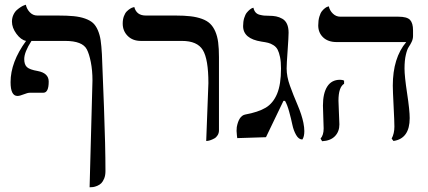

<svg xmlns="http://www.w3.org/2000/svg" viewBox="-20 -587 1817 816"><path d="M164.1 -192.9H107.9Q97.2 -192.9 80.6 -186Q64 -179.2 54.2 -179.2Q24.9 -179.2 24.9 -237.8Q24.9 -323.2 90.8 -413.1Q68.8 -417.5 49.8 -443.4Q30.8 -469.2 30.8 -495.1Q30.8 -510.7 36.9 -523.9Q43 -537.1 51.8 -544.7Q60.5 -552.2 69.1 -557.6Q77.6 -563 84 -564.9L89.8 -566.9Q93.8 -548.3 106.9 -534.7Q120.1 -521 138.2 -521H225.1Q265.6 -521 293 -518.3Q320.3 -515.6 341.6 -508.1Q362.8 -500.5 375 -489.5Q387.2 -478.5 395.8 -458.7Q404.3 -439 407.7 -415.8Q411.1 -392.6 413.1 -356.9L421.9 -131.8Q428.2 36.6 428.2 140.1Q428.2 158.2 422.9 171.4Q417.5 184.6 410.4 191.7Q403.3 198.7 393.1 202.9Q382.8 207 375.7 208Q368.7 209 360.8 209L373 -245.1Q373 -287.6 366 -323Q358.9 -358.4 349.1 -377Q330.6 -413.1 256.8 -413.1H113.8Q83 -365.7 83 -335.9Q83 -312.5 94.5 -301.8Q106 -291 140.1 -285.2Q187 -276.4 187 -240.2Q187 -192.9 164.1 -192.9Z M856.4 12.2 865.7 -233.9Q865.7 -335.4 842 -374.3Q818.4 -413.1 753.4 -413.1H578.6Q543.9 -413.1 522.7 -434.3Q501.5 -455.6 501.5 -486.8Q501.5 -504.4 506.6 -518.1Q511.7 -531.7 519 -538.8Q526.4 -545.9 533.4 -550.3Q540.5 -554.7 545.9 -555.7L550.8 -557.1Q560.1 -521 599.6 -521H725.6Q763.2 -521 790 -517.8Q816.9 -514.6 838.4 -506.8Q859.9 -499 873 -486.3Q886.2 -473.6 895 -453.4Q903.8 -433.1 907.2 -407Q910.6 -380.9 910.6 -344.2V-33.2Q910.6 -21.5 905 -12.5Q899.4 -3.4 891.6 1Q883.8 5.4 875.7 8.3Q867.7 11.2 862.3 11.7Z M1198.2 -295.9Q1198.2 -261.7 1212.2 -222.9Q1226.1 -184.1 1244.6 -141.1Q1262.7 -98.6 1269.5 -64.9Q1273.4 -44.9 1273.4 -29.8Q1273.4 -6.3 1265.1 5.9Q1249.5 5.9 1238.5 -13.4Q1227.5 -32.7 1222.4 -57.4Q1217.3 -82 1209 -112.3Q1200.7 -142.6 1191.4 -158.2H1184.6L1110.4 -3.9L988.3 0Q988.3 -2 986.8 -12.2Q985.4 -22.5 985.4 -30.8Q985.4 -41 986.3 -46.9Q995.1 -94.2 1021.5 -100.1Q1077.6 -110.4 1109.1 -129.2Q1140.6 -147.9 1157.5 -188Q1174.3 -228 1174.3 -295.9Q1174.3 -324.2 1170.2 -344.2Q1166 -364.3 1159.9 -376Q1153.8 -387.7 1142.1 -395Q1130.4 -402.3 1119.6 -405Q1108.9 -407.7 1091.3 -410.2Q1013.2 -422.4 1013.2 -476.1Q1013.2 -495.1 1017.8 -510.3Q1022.5 -525.4 1028.8 -533.2Q1035.2 -541 1041.5 -546.1Q1047.9 -551.3 1052.2 -552.7L1057.1 -554.2Q1059.6 -542 1066.2 -534.4Q1072.8 -526.9 1083.7 -524.2Q1094.7 -521.5 1102.1 -520.8Q1109.4 -520 1122.6 -520Q1140.1 -520 1153.6 -517.3Q1167 -514.6 1179.9 -507.3Q1192.9 -500 1199.7 -485.1Q1206.5 -470.2 1206.5 -448.2Q1206.5 -429.7 1202.4 -372.3Q1198.2 -314.9 1198.2 -295.9Z M1418.5 -159.2Q1418.5 -149.4 1420.4 -108.4Q1422.4 -67.4 1422.4 -58.1Q1422.4 -27.8 1403.6 -8.3Q1384.8 11.2 1349.1 13.2L1342.3 2Q1355.5 -12.7 1355.5 -41Q1355.5 -49.8 1354 -89.1Q1352.5 -128.4 1352.5 -138.2Q1352.5 -190.4 1370.8 -219.2Q1389.2 -248 1425.3 -248Q1436 -248 1442.4 -244.1V-231Q1418.5 -216.3 1418.5 -159.2ZM1699.2 -295.9Q1699.2 -262.7 1710.2 -190.4Q1721.2 -118.2 1721.2 -85Q1721.2 2 1652.3 12.2L1644.5 2Q1656.2 -19.5 1656.2 -48.8Q1656.2 -69.8 1652.8 -136Q1649.4 -202.1 1649.4 -223.1Q1649.4 -340.8 1706.5 -408.2H1411.1Q1374.5 -408.2 1353.5 -428Q1332.5 -447.8 1332.5 -479Q1332.5 -500 1337.2 -515.9Q1341.8 -531.7 1348.4 -539.8Q1355 -547.9 1361.6 -552.7Q1368.2 -557.6 1372.6 -558.6L1377.4 -560.1Q1381.3 -542 1394.8 -529.1Q1408.2 -516.1 1426.3 -516.1H1672.4Q1710 -516.1 1722.7 -502.4Q1735.4 -488.8 1735.4 -458V-434.1Q1735.4 -421.4 1729.7 -409.4Q1724.1 -397.5 1717.3 -387.7Q1710.4 -377.9 1704.8 -354Q1699.2 -330.1 1699.2 -295.9Z"/></svg>

Font: Linux Biolinum G
Style: Regular
Weight: 400
Designer: Philipp H. Poll
Foundry: Philipp H. Poll
Version: Version 1.1.0 ; ttfautohint (v1.6)